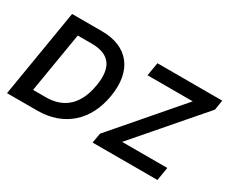

<svg xmlns="http://www.w3.org/2000/svg" viewBox="-116 -1054 1625 1381"><g transform="rotate(30 697.0 -363.5)"><path d="M276.3 0C497.9 0 647.7 -133.2 684.7 -357.2C723 -587 611.5 -727.3 394.9 -727.3H147L26.3 0ZM176.8 -114 259.9 -613.3H375.4C523.1 -613.3 584.2 -534.8 556.5 -371.8C528.4 -201 434.3 -114 283 -114ZM737.2 0H1275.6L1294 -110.4H918.7L1381 -645.2L1394.2 -727.3H855.8L837.4 -616.8H1212.7L751.4 -82Z"/></g></svg>

Font: Margiela Sans Semi Bold
Style: Italic
Weight: 600
Italic angle: -9.39999°
Designer: Stefan Endress, Andreas Faust
Version: Version 1.100;FEAKit 1.0